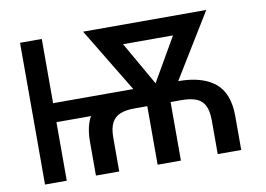

<svg xmlns="http://www.w3.org/2000/svg" viewBox="-76 -825 1304 943"><g transform="rotate(-10 576.0 -353.5)"><path d="M76.2 -707H184.6V-386.7H584.5L390.6 -707H1004.9L808.6 -386.7Q926.8 -386.7 990.7 -335.4Q1054.7 -284.2 1054.7 -168.9V0H937.5V-168.9Q937.5 -215.3 923.8 -242.2Q910.2 -269 882.1 -280.5Q854 -292 808.6 -292H753.9V0H637.7V-292H575.2Q531.2 -292 503.4 -281Q475.6 -270 460.9 -243.2Q446.3 -216.3 446.3 -168.9V0H330.1V-168.9Q330.1 -243.7 356.9 -292H184.6V0H76.2ZM697.3 -395.5 822.3 -612.3H573.2Z"/></g></svg>

Font: Pretendard JP Medium
Style: Regular
Weight: 500
Designer: Base glyphs from Inter by Rasmus Andersson; Hangeul glyphs from Noto Sans CJK(Source Han Sans) by Jang Soo-young and Kan
Foundry: Kil Hyung-jin
Version: Version 1.309